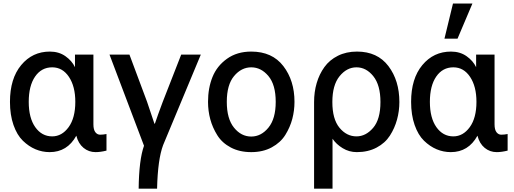

<svg xmlns="http://www.w3.org/2000/svg" viewBox="-20 -869 2997 1119"><path d="M38.1 -275.4Q38.1 -411.1 103.5 -489.7Q168.9 -568.4 270.5 -568.4Q323.2 -568.4 361.3 -541.5Q399.4 -514.6 417 -477.5V-550.8H524.4V-144.5Q524.4 -113.3 535.6 -98.6Q546.9 -84 563.5 -84Q581.1 -84 600.6 -87.9V8.8Q565.4 17.6 537.1 17.6Q497.1 17.6 466.8 -7.3Q436.5 -32.2 424.8 -78.1Q372.1 17.6 269.5 17.6Q226.6 17.6 187 1Q147.5 -15.6 113.3 -48.8Q79.1 -82 58.6 -140.6Q38.1 -199.2 38.1 -275.4ZM147.5 -275.4Q147.5 -181.6 185.5 -127.9Q223.6 -74.2 284.2 -74.2Q340.8 -74.2 379.9 -127.9Q418.9 -181.6 418.9 -275.4Q418.9 -365.2 381.8 -420.9Q344.7 -476.6 284.2 -476.6Q221.7 -476.6 184.6 -422.9Q147.5 -369.1 147.5 -275.4Z M618.2 -550.8H734.4L836.9 -276.4Q843.8 -256.8 858.9 -210.9Q874 -165 879.9 -148.4H882.8Q898.4 -195.3 927.7 -273.4L1036.1 -550.8H1150.4L930.7 -23.4Q899.4 59.6 895.5 230.5H788.1Q790 62.5 819.3 -19.5Z M1301.8 -275.4Q1301.8 -176.8 1343.8 -125Q1385.7 -73.2 1444.3 -73.2Q1502 -73.2 1544.4 -125Q1586.9 -176.8 1586.9 -275.4Q1586.9 -375 1544.4 -425.8Q1502 -476.6 1444.3 -476.6Q1386.7 -476.6 1344.2 -425.8Q1301.8 -375 1301.8 -275.4ZM1192.4 -275.4Q1192.4 -355.5 1218.3 -419.9Q1244.1 -484.4 1302.7 -526.4Q1361.3 -568.4 1444.3 -568.4Q1566.4 -568.4 1631.3 -483.9Q1696.3 -399.4 1696.3 -275.4Q1696.3 -224.6 1683.6 -176.3Q1670.9 -127.9 1643.1 -83Q1615.2 -38.1 1564 -10.3Q1512.7 17.6 1444.3 17.6Q1376 17.6 1325.2 -9.3Q1274.4 -36.1 1246.6 -80.6Q1218.8 -125 1205.6 -173.8Q1192.4 -222.7 1192.4 -275.4Z M2057.6 -74.2Q2112.3 -74.2 2154.8 -124Q2197.3 -173.8 2197.3 -274.4Q2197.3 -373 2155.8 -424.8Q2114.3 -476.6 2057.6 -476.6Q2001 -476.6 1959 -424.8Q1917 -373 1917 -274.4Q1917 -174.8 1958.5 -124.5Q2000 -74.2 2057.6 -74.2ZM1810.5 230.5V-274.4Q1810.5 -333 1825.7 -384.8Q1840.8 -436.5 1870.6 -478Q1900.4 -519.5 1949.2 -543.9Q1998 -568.4 2060.5 -568.4Q2179.7 -568.4 2243.7 -483.9Q2307.6 -399.4 2307.6 -274.4Q2307.6 -221.7 2293.9 -171.9Q2280.3 -122.1 2252.4 -78.6Q2224.6 -35.2 2174.8 -8.8Q2125 17.6 2059.6 17.6Q2014.6 17.6 1977.1 -5.4Q1939.5 -28.3 1918 -60.5V230.5Z M2376 -275.4Q2376 -411.1 2441.4 -489.7Q2506.8 -568.4 2608.4 -568.4Q2661.1 -568.4 2699.2 -541.5Q2737.3 -514.6 2754.9 -477.5V-550.8H2862.3V-144.5Q2862.3 -113.3 2873.5 -98.6Q2884.8 -84 2901.4 -84Q2918.9 -84 2938.5 -87.9V8.8Q2903.3 17.6 2875 17.6Q2835 17.6 2804.7 -7.3Q2774.4 -32.2 2762.7 -78.1Q2710 17.6 2607.4 17.6Q2564.5 17.6 2524.9 1Q2485.4 -15.6 2451.2 -48.8Q2417 -82 2396.5 -140.6Q2376 -199.2 2376 -275.4ZM2485.4 -275.4Q2485.4 -181.6 2523.4 -127.9Q2561.5 -74.2 2622.1 -74.2Q2678.7 -74.2 2717.8 -127.9Q2756.8 -181.6 2756.8 -275.4Q2756.8 -365.2 2719.7 -420.9Q2682.6 -476.6 2622.1 -476.6Q2559.6 -476.6 2522.5 -422.9Q2485.4 -369.1 2485.4 -275.4ZM2570.3 -643.6 2620.1 -848.6H2733.4L2646.5 -643.6Z"/></svg>

Font: Gothic A1 SemiBold
Style: Regular
Weight: 600
Version: Version 2.50